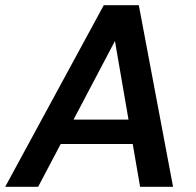

<svg xmlns="http://www.w3.org/2000/svg" viewBox="-40 -720 757 740"><path d="M-20 0 360 -700H495L627 0H500L403 -562L107 0ZM118 -165 166 -259H522L537 -165Z"/></svg>

Font: DM Sans 12pt SemiBold
Style: Italic
Weight: 600
Italic angle: -10°
Version: Version 4.004;gftools[0.9.30]